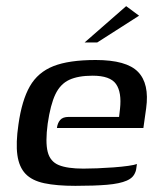

<svg xmlns="http://www.w3.org/2000/svg" viewBox="-20 -598 520 624"><path d="M225 6Q164 6 124 -2.5Q84 -11 63 -33Q42 -55 36.5 -94Q31 -133 40 -194Q51 -272 77 -317.5Q103 -363 153.5 -383Q204 -403 291 -403Q391 -403 428.5 -364.5Q466 -326 455 -246L446 -182H165Q167 -198 175.5 -208Q184 -218 203 -218H367L370 -244Q376 -298 357 -325Q338 -352 281 -352Q234 -352 205 -338.5Q176 -325 160 -291.5Q144 -258 135 -196Q127 -136 135 -104.5Q143 -73 171 -61.5Q199 -50 251 -50Q270 -50 296 -51Q322 -52 349 -54Q376 -56 397 -59Q418 -62 425 -65L423 -51Q422 -40 415 -29Q408 -18 392 -11Q369 -1 328 2.5Q287 6 225 6ZM255 -460 390 -578 432 -547 296 -460Z"/></svg>

Font: Genos Medium
Style: Italic
Weight: 500
Italic angle: -8°
Designer: Robert E. Leuschke
Foundry: Robert E. Leuschke
Version: Version 1.010